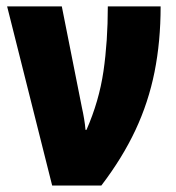

<svg xmlns="http://www.w3.org/2000/svg" viewBox="-20 -573 545 593"><path d="M2 -553.2H170.9L232.9 -241.2Q236.8 -223.6 239.7 -206.3Q242.7 -189 244.1 -171.9H247.1Q286.1 -260.7 299.6 -353.3Q313 -445.8 313 -553.2H476.1Q476.1 -444.8 457.3 -350.8Q438.5 -256.8 398.2 -170.9Q357.9 -85 293 0H141.1Z"/></svg>

Font: Open Sans Condensed ExtraBold
Style: Regular
Weight: 800
Width: 3
Designer: Monotype Design Team
Foundry: Monotype Imaging Inc.
Version: Version 3.000; ttfautohint (v1.8.4)